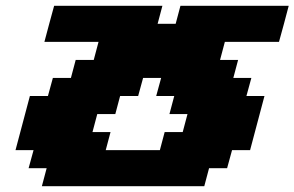

<svg xmlns="http://www.w3.org/2000/svg" viewBox="-20 -645 1020 665"><path d="M125 0H687.5L704.1 -62.5H766.6L783.7 -125H846.2L896 -312.5H833.5L850.6 -375H788.1L804.7 -437.5H742.2L758.8 -500H946.3Q952.1 -520.5 963.4 -562.3Q974.6 -604 980 -625H605L588.4 -562.5H525.9L542.5 -625H167.5Q161.6 -604 150.4 -562.3Q139.2 -520.5 133.8 -500H321.3L304.7 -437.5H242.2L225.6 -375H163.1L146 -312.5H83.5L33.7 -125H96.2L79.1 -62.5H141.6ZM533.7 -125H346.2L362.8 -187.5H300.3L316.9 -250H379.4L396 -312.5H458.5L475.6 -375H538.1L521 -312.5H583.5L566.9 -250H629.4L612.8 -187.5H550.3Z"/></svg>

Font: Faithful 32x
Style: BoldOblique
Weight: 400
Foundry: Faithful Resource Pack
Version: Version 1.0; January 27, 2023